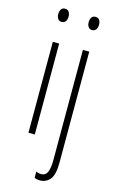

<svg xmlns="http://www.w3.org/2000/svg" viewBox="-144 -782 650 1079"><g transform="rotate(15 181.5 -242.5)"><path d="M94 -727Q110 -727 117 -715.5Q124 -704 124 -689Q124 -671 116 -660.5Q108 -650 93 -650Q79 -650 71.5 -661Q64 -672 64 -688Q64 -704 71 -715.5Q78 -727 94 -727ZM112 -529V0H75V-529ZM241 -688Q241 -704 248 -715.5Q255 -727 271 -727Q288 -727 294.5 -715.5Q301 -704 301 -689Q301 -671 293 -660.5Q285 -650 271 -650Q256 -650 248.5 -661Q241 -672 241 -688ZM207 242Q196 242 187.5 240Q179 238 174 235V199Q188 206 203 206Q229 206 239.5 182.5Q250 159 250 110V-529H287V116Q287 187 265 214Q243 241 207 242Z"/></g></svg>

Font: Noto Sans Gurmukhi ExtraCondensed ExtraLight
Style: Regular
Weight: 200
Width: 2
Designer: Jelle Bosma - Monotype Design Team
Foundry: Monotype Imaging Inc.
Version: Version 2.004; ttfautohint (v1.8.4.7-5d5b)